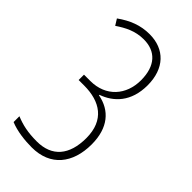

<svg xmlns="http://www.w3.org/2000/svg" viewBox="-228 -788 862 862"><g transform="rotate(45 202.5 -357.0)"><path d="M333 -555C333 -662 272 -724 177 -724C120 -724 72 -705 23 -670L41 -641C80 -667 120 -689 175 -689C250 -689 296 -642 296 -550C296 -457 236 -387 137 -387H97V-353H132C233 -353 306 -307 306 -193C306 -85 255 -25 159 -25C101 -25 63 -34 24 -50V-13C65 4 118 10 162 10C280 10 343 -70 343 -190C343 -295 291 -354 210 -369V-372C276 -395 333 -450 333 -555Z"/></g></svg>

Font: Noto Sans Sinhala ExtraCondensed ExtraLight
Style: Regular
Weight: 200
Width: 2
Designer: Jelle Bosma - Monotype Design Team
Foundry: Monotype Imaging Inc.
Version: Version 2.006